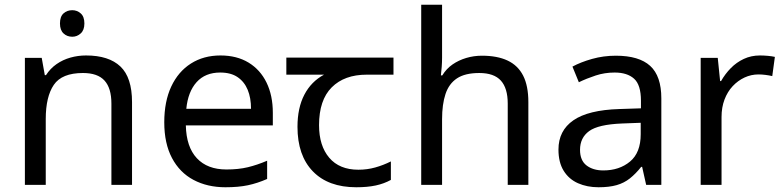

<svg xmlns="http://www.w3.org/2000/svg" viewBox="-20 -780 3304 810"><path d="M285 -737Q305 -737 320.5 -723.5Q336 -710 336 -681Q336 -653 320.5 -639Q305 -625 285 -625Q263 -625 248 -639Q233 -653 233 -681Q233 -710 248 -723.5Q263 -737 285 -737ZM343 -546Q439 -546 488 -499.5Q537 -453 537 -349V0H450V-343Q450 -408 421 -440Q392 -472 330 -472Q241 -472 207 -422Q173 -372 173 -278V0H85V-536H156L169 -463H174Q192 -491 218.5 -509.5Q245 -528 277 -537Q309 -546 343 -546Z M910 -546Q979 -546 1028.5 -516Q1078 -486 1104.5 -431.5Q1131 -377 1131 -304V-251H764Q766 -160 810.5 -112.5Q855 -65 935 -65Q986 -65 1025.5 -74.5Q1065 -84 1107 -102V-25Q1066 -7 1026 1.5Q986 10 931 10Q855 10 796.5 -21Q738 -52 705.5 -113.5Q673 -175 673 -264Q673 -352 702.5 -415Q732 -478 785.5 -512Q839 -546 910 -546ZM909 -474Q846 -474 809.5 -433.5Q773 -393 766 -321H1039Q1039 -367 1025 -401Q1011 -435 982.5 -454.5Q954 -474 909 -474Z M1483 10Q1365 10 1300 -57Q1235 -124 1235 -245Q1235 -325 1264 -380.5Q1293 -436 1347 -465H1188V-537H1640V-465H1527Q1433 -465 1379.5 -411.5Q1326 -358 1326 -252Q1326 -165 1369 -114.5Q1412 -64 1492 -64Q1529 -64 1563 -73.5Q1597 -83 1629 -99V-21Q1600 -5 1565 2.5Q1530 10 1483 10Z M1845 -537Q1845 -518 1843.5 -498Q1842 -478 1840 -462H1846Q1863 -490 1889 -508Q1915 -526 1947 -535.5Q1979 -545 2013 -545Q2078 -545 2121.5 -524.5Q2165 -504 2187 -461Q2209 -418 2209 -349V0H2122V-343Q2122 -408 2093 -440Q2064 -472 2002 -472Q1942 -472 1908 -449.5Q1874 -427 1859.5 -383.5Q1845 -340 1845 -277V0H1757V-760H1845Z M2578 -545Q2676 -545 2723 -502Q2770 -459 2770 -365V0H2706L2689 -76H2685Q2662 -47 2637.5 -27.5Q2613 -8 2581.5 1Q2550 10 2505 10Q2457 10 2418.5 -7Q2380 -24 2358 -59.5Q2336 -95 2336 -149Q2336 -229 2399 -272.5Q2462 -316 2593 -320L2684 -323V-355Q2684 -422 2655 -448Q2626 -474 2573 -474Q2531 -474 2493 -461.5Q2455 -449 2422 -433L2395 -499Q2430 -518 2478 -531.5Q2526 -545 2578 -545ZM2604 -259Q2504 -255 2465.5 -227Q2427 -199 2427 -148Q2427 -103 2454.5 -82Q2482 -61 2525 -61Q2593 -61 2638 -98.5Q2683 -136 2683 -214V-262Z M3186 -546Q3201 -546 3218.5 -544.5Q3236 -543 3249 -540L3238 -459Q3225 -462 3209.5 -464Q3194 -466 3180 -466Q3149 -466 3121 -453Q3093 -440 3071 -416.5Q3049 -393 3036.5 -360Q3024 -327 3024 -286V0H2936V-536H3008L3018 -438H3022Q3039 -468 3063 -492.5Q3087 -517 3118 -531.5Q3149 -546 3186 -546Z"/></svg>

Font: uoriya85
Style: Book
Weight: 400
Designer: Jelle Bosma - Monotype Design Team
Foundry: Monotype Imaging Inc.
Version: Version 2.003